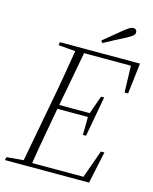

<svg xmlns="http://www.w3.org/2000/svg" viewBox="-124 -928 806 1010"><g transform="rotate(15 278.5 -423.0)"><path d="M2 0 6 -17 111 -26H128L125 0ZM93 0 161 -363Q176 -440 189 -518Q202 -596 215 -674H263L195 -311Q181 -234 167 -156Q153 -78 141 0ZM118 -657 121 -674H248L243 -648H226ZM117 0 121 -22H444L418 -6L478 -174H497L460 0ZM178 -332 182 -354H383L379 -332ZM236 -651 239 -674H557L537 -506H518L513 -668L534 -651ZM364 -234 365 -336 368 -351 404 -453H421L381 -234ZM329 -739Q353 -758 377 -778Q401 -798 424 -817Q444 -833 455 -839.5Q466 -846 476 -846Q485 -846 490 -840.5Q495 -835 495 -827Q495 -817 486 -809Q477 -801 453 -788Q424 -773 395 -758Q366 -743 337 -727Z"/></g></svg>

Font: Source Serif 4 48pt Light
Style: Italic
Weight: 300
Italic angle: -12°
Designer: Frank Grießhammer
Foundry: Adobe Systems Incorporated
Version: Version 4.004;hotconv 1.0.116;makeotfexe 2.5.65601